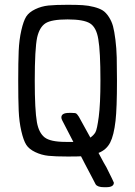

<svg xmlns="http://www.w3.org/2000/svg" viewBox="-20 -642 565 801"><path d="M262 -622Q300 -622 324.5 -620.5Q349 -619 372 -613Q395 -607 408.5 -598.5Q422 -590 434 -571.5Q446 -553 451.5 -532.5Q457 -512 461.5 -476.5Q466 -441 467 -402Q468 -363 468 -305Q468 -192 462 -138Q455 -77 439.5 -47Q424 -17 391 -4Q418 47 424 56Q455 118 455 120Q455 139 423 139H414Q387 139 379 127Q379 126 364.5 99Q350 72 335.5 44Q321 16 318 10Q307 11 262 11Q211 11 182 8Q153 5 127 -7.5Q101 -20 89.5 -38Q78 -56 69 -95Q60 -134 58 -180.5Q56 -227 56 -305Q56 -383 58 -429.5Q60 -476 69 -515.5Q78 -555 89.5 -573Q101 -591 127 -603.5Q153 -616 182 -619Q211 -622 262 -622ZM125 -305Q125 -183 134 -132Q142 -88 166 -69Q190 -50 254 -50H286L240 -139Q236 -146 236 -152Q236 -171 268 -171H279Q294 -171 298 -168.5Q302 -166 309 -155L357 -68Q371 -78 378 -90Q385 -102 392 -155Q399 -208 399 -306Q399 -428 390 -479Q382 -528 355.5 -544.5Q329 -561 262 -561Q195 -561 170 -545Q145 -529 135 -486Q125 -438 125 -305Z"/></svg>

Font: CMU Typewriter Text
Style: Regular
Weight: 500
Monospace: yes
Version: Version 0.7.0